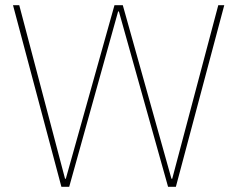

<svg xmlns="http://www.w3.org/2000/svg" viewBox="-20 -718 912 738"><path d="M30 -698H54L230 -31H233L420 -698H452L639 -31H642L819 -698H842L656 0H626L437 -674H434L246 0H216Z"/></svg>

Font: IBM Plex Sans KR Thin
Style: Regular
Weight: 100
Designer: Mike Abbink; Paul van der Laan; Pieter van Rosmalen; Wujin Sim; Chorong Kim; Dohee Lee;
Foundry: Sandoll Inc.
Version: Version 1.001